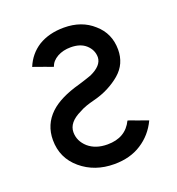

<svg xmlns="http://www.w3.org/2000/svg" viewBox="-102 -596 636 691"><g transform="rotate(-20 216.0 -250.0)"><path d="M62 -418Q90 -408 105.5 -402.5Q121 -397 127 -394.5Q133 -392 134.5 -392Q136 -392 136 -392Q142 -412 165 -425Q187 -437 216 -437Q253 -437 274 -418Q296 -398 296 -370Q295 -338 248 -317Q237 -313 224.5 -309Q212 -305 199 -301Q122 -280 84 -244Q42 -204 42 -145Q42 -76 94 -32Q146 12 221 12Q282 12 325 -16Q369 -44 392 -93Q364 -103 349 -108.5Q334 -114 327.5 -116.5Q321 -119 319.5 -119Q318 -119 318 -119Q291 -63 222 -63Q177 -63 149 -87Q121 -112 121 -146Q121 -184 172 -208Q184 -215 198.5 -220Q213 -225 229 -229Q261 -237 287 -250.5Q313 -264 333 -281Q354 -299 364 -321.5Q374 -344 374 -371Q374 -433 329 -472Q285 -512 217 -512Q160 -512 119 -487Q80 -462 62 -418Z"/></g></svg>

Font: Unageo
Style: Regular
Weight: 400
Designer: Richard Sepsi
Foundry: Richard Sepsi
Version: Version 2.000